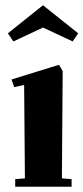

<svg xmlns="http://www.w3.org/2000/svg" viewBox="-20 -712 318 732"><path d="M38 -29 75 -32 72 -388 34 -380 24 -409 205 -465 219 -441 216 -32 253 -29V0H38ZM10 -585 144 -692 278 -585 257 -554 144 -607 31 -554Z"/></svg>

Font: Rakkas
Style: Regular
Weight: 400
Designer: Zeynep Akay
Foundry: Zeynep Akay
Version: Version 2.000